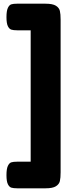

<svg xmlns="http://www.w3.org/2000/svg" viewBox="-20 -843 388 1039"><path d="M308 -737V89Q308 120 304 137Q300 154 282.5 165Q265 176 227 176H73Q53 176 41.5 172.5Q30 169 22.5 153.5Q15 138 15 105Q15 71 22.5 55Q30 39 41 35.5Q52 32 72 32H146V-679H73Q53 -679 41.5 -682.5Q30 -686 22.5 -701.5Q15 -717 15 -750Q15 -784 22.5 -800Q30 -816 41 -819.5Q52 -823 72 -823H226Q265 -823 282.5 -812Q300 -801 304 -784Q308 -767 308 -737Z"/></svg>

Font: Fredoka One
Style: Regular
Weight: 400
Designer: Milena B. Brandão, Ben Nathan
Version: Version 2.000; ttfautohint (v1.5.33-1714) -l 8 -r 50 -G 200 